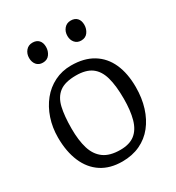

<svg xmlns="http://www.w3.org/2000/svg" viewBox="-168 -788 824 899"><g transform="rotate(-30 244.0 -338.5)"><path d="M231 8Q165 8 119 -22Q73 -52 49 -108Q25 -164 25 -240Q25 -294 41 -341.5Q57 -389 86 -425Q115 -461 156 -481.5Q197 -502 246 -502Q316 -502 363.5 -473Q411 -444 435 -390.5Q459 -337 459 -263Q459 -204 443.5 -154.5Q428 -105 399 -68.5Q370 -32 327.5 -12Q285 8 231 8ZM250 -44Q300 -44 329 -67Q358 -90 370.5 -135Q383 -180 383 -244Q383 -315 370 -360.5Q357 -406 326.5 -428Q296 -450 243 -450Q183 -450 152.5 -426.5Q122 -403 111.5 -357.5Q101 -312 101 -244Q101 -181 114.5 -136.5Q128 -92 160.5 -68Q193 -44 250 -44ZM347 -579Q326 -579 313.5 -593.5Q301 -608 301 -630Q301 -653 314.5 -669Q328 -685 350 -685Q372 -685 384 -672Q396 -659 396 -636Q396 -614 383.5 -596.5Q371 -579 347 -579ZM140 -579Q118 -579 106 -593.5Q94 -608 94 -630Q94 -653 107.5 -669Q121 -685 143 -685Q165 -685 177 -672Q189 -659 189 -636Q189 -614 176.5 -596.5Q164 -579 140 -579Z"/></g></svg>

Font: Faustina Light
Style: Regular
Weight: 300
Designer: Alfonso Garcia
Foundry: http://www.omnibus-type.com
Version: Version 1.200